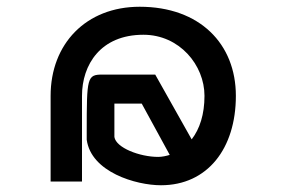

<svg xmlns="http://www.w3.org/2000/svg" viewBox="-20 -533 849 569"><path d="M440 -312H284C238 -312 237 -304 237 -142V-120V-119C250 -23 383 16 457 16C595 16 679 -93 679 -249C679 -403 572 -513 394 -513C235 -513 130 -403 130 -249V5H223V-249C223 -341 278 -430 405 -430C512 -430 586 -340 586 -249C586 -194 572 -151 548 -120ZM483 -74C474 -71 460 -68 449 -68C394 -68 324 -95 319 -127V-226H400Z"/></svg>

Font: Charger Monospace
Style: Regular
Weight: 400
Designer: Jasper
Foundry: Cannot Into Space Fonts
Version: Version 0.980